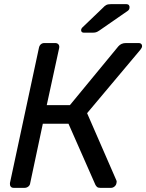

<svg xmlns="http://www.w3.org/2000/svg" viewBox="-20 -908 707 928"><path d="M649 -700Q660 -700 664 -694Q668 -688 666 -680Q664 -675 658 -667L401 -361L543 -35Q545 -30 543 -24Q542 -14 534 -7Q526 0 516 0H465Q454 0 449 -4.5Q444 -9 441 -15L311 -310H187L126 -23Q125 -13 117 -6.5Q109 0 98 0H47Q36 0 31.5 -6.5Q27 -13 28 -23L168 -676Q170 -687 177 -693.5Q184 -700 195 -700H246Q257 -700 262.5 -693.5Q268 -687 266 -676L206 -400H318L552 -684Q559 -692 568 -696Q577 -700 590 -700ZM386 -750Q372 -750 372 -763Q373 -771 380 -777L476 -869Q486 -880 494 -884Q502 -888 517 -888H591Q599 -888 603 -883Q607 -878 606 -872Q606 -862 598 -856L461 -761Q451 -754 444 -752Q437 -750 426 -750Z"/></svg>

Font: Rubik
Style: Italic
Weight: 400
Italic angle: -12°
Designer: Hubert and Fischer
Foundry: Hubert and Fischer
Version: Version 2.300;gftools[0.9.30]